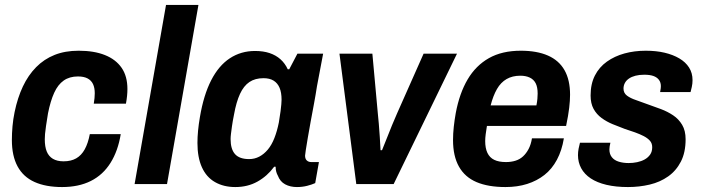

<svg xmlns="http://www.w3.org/2000/svg" viewBox="-20 -744 2841 776"><path d="M231 12Q165 12 119.5 -8.5Q74 -29 51 -71.5Q28 -114 28 -178Q28 -205 30.5 -233.5Q33 -262 39 -291Q51 -349 72.5 -394.5Q94 -440 126 -472.5Q158 -505 200.5 -522Q243 -539 298 -539Q360 -539 404 -521.5Q448 -504 471.5 -470Q495 -436 495 -384Q495 -371 493.5 -356Q492 -341 489 -325H359Q361 -337 362 -347.5Q363 -358 363 -367Q363 -389 356 -404Q349 -419 334 -427Q319 -435 295 -435Q261 -435 237.5 -418.5Q214 -402 199 -369Q184 -336 174 -286Q169 -255 166 -235Q163 -215 162 -202.5Q161 -190 161 -181Q161 -151 169 -131.5Q177 -112 194 -102Q211 -92 237 -92Q267 -92 288 -104Q309 -116 322.5 -140.5Q336 -165 343 -202H468Q457 -134 426.5 -85.5Q396 -37 347 -12.5Q298 12 231 12Z M524 0 651 -724H782L655 0Z M931 12Q884 12 849 -8Q814 -28 796 -68Q778 -108 778 -166Q778 -190 780.5 -216Q783 -242 788 -271Q803 -360 833.5 -419.5Q864 -479 909 -508.5Q954 -538 1011 -538Q1044 -538 1069.5 -529.5Q1095 -521 1113.5 -504.5Q1132 -488 1143 -464H1149L1182 -527H1286L1261 -395Q1256 -362 1249 -324.5Q1242 -287 1235.5 -252Q1229 -217 1224 -187Q1219 -157 1216 -138Q1213 -119 1213 -115Q1213 -102 1220 -95.5Q1227 -89 1238 -89H1269L1254 -4Q1241 2 1221.5 7Q1202 12 1180 12Q1153 12 1132.5 1Q1112 -10 1103 -34Q1099 -41 1096.5 -50Q1094 -59 1094 -70H1088Q1060 -32 1020.5 -10Q981 12 931 12ZM987 -101Q1009 -101 1028 -111Q1047 -121 1062.5 -139.5Q1078 -158 1089 -186Q1100 -214 1107 -249Q1112 -278 1114 -295Q1116 -312 1117 -322.5Q1118 -333 1118 -341Q1118 -370 1110 -389Q1102 -408 1086 -418Q1070 -428 1045 -428Q1011 -428 988 -412.5Q965 -397 950 -364.5Q935 -332 926 -282Q920 -252 917.5 -233.5Q915 -215 913.5 -203Q912 -191 912 -182Q912 -141 930 -121Q948 -101 987 -101Z M1420 0 1352 -527H1485L1507 -286Q1509 -270 1511 -244Q1513 -218 1515 -190Q1517 -162 1518 -137H1524Q1532 -156 1542.5 -183Q1553 -210 1564.5 -238Q1576 -266 1585 -286L1692 -527H1827L1571 0Z M2023 12Q1953 12 1906 -8Q1859 -28 1835 -70.5Q1811 -113 1811 -178Q1811 -204 1814 -231.5Q1817 -259 1822 -287Q1837 -367 1870 -423Q1903 -479 1956 -509Q2009 -539 2085 -539Q2150 -539 2194.5 -519.5Q2239 -500 2261.5 -460.5Q2284 -421 2284 -361Q2284 -338 2280.5 -308Q2277 -278 2268 -235H1948Q1945 -217 1943 -201.5Q1941 -186 1941 -174Q1941 -145 1950 -126Q1959 -107 1977.5 -98Q1996 -89 2025 -89Q2046 -89 2063.5 -94.5Q2081 -100 2094 -112Q2107 -124 2116.5 -142Q2126 -160 2130 -185H2259Q2251 -136 2231 -98.5Q2211 -61 2180.5 -37Q2150 -13 2110.5 -0.5Q2071 12 2023 12ZM1963 -318H2148Q2151 -333 2152 -345Q2153 -357 2153 -366Q2153 -392 2145 -407.5Q2137 -423 2121 -430.5Q2105 -438 2083 -438Q2051 -438 2027.5 -424.5Q2004 -411 1988.5 -384Q1973 -357 1963 -318Z M2518 12Q2469 12 2431 3Q2393 -6 2367.5 -23Q2342 -40 2329 -64Q2316 -88 2316 -117Q2316 -130 2318.5 -143Q2321 -156 2324 -167H2447Q2445 -159 2444 -152Q2443 -145 2443 -140Q2443 -121 2453 -108.5Q2463 -96 2481 -90.5Q2499 -85 2521 -85Q2538 -85 2555 -88.5Q2572 -92 2585.5 -99.5Q2599 -107 2607.5 -119Q2616 -131 2616 -149Q2616 -165 2606.5 -175.5Q2597 -186 2581.5 -194Q2566 -202 2546.5 -209Q2527 -216 2505 -223Q2481 -232 2456.5 -242Q2432 -252 2411.5 -267Q2391 -282 2379 -304Q2367 -326 2367 -358Q2367 -405 2384.5 -439Q2402 -473 2433 -495Q2464 -517 2504 -528Q2544 -539 2590 -539Q2632 -539 2666 -531Q2700 -523 2725.5 -508Q2751 -493 2765 -471Q2779 -449 2779 -420Q2779 -406 2776 -392.5Q2773 -379 2771 -372H2648Q2650 -382 2650.5 -387.5Q2651 -393 2651 -396Q2651 -411 2643 -421.5Q2635 -432 2620.5 -437Q2606 -442 2584 -442Q2564 -442 2548.5 -438Q2533 -434 2522 -426.5Q2511 -419 2505.5 -408.5Q2500 -398 2500 -386Q2500 -368 2514 -357.5Q2528 -347 2550.5 -339.5Q2573 -332 2599 -322Q2625 -313 2651.5 -303Q2678 -293 2700.5 -278Q2723 -263 2737 -239.5Q2751 -216 2751 -181Q2751 -128 2732 -91Q2713 -54 2680.5 -31Q2648 -8 2606 2Q2564 12 2518 12Z"/></svg>

Font: Archivo SemiCondensed
Style: Bold Italic
Weight: 700
Width: 4
Italic angle: -10°
Designer: Hector Gatti
Foundry: Omnibus-Type
Version: Version 2.001